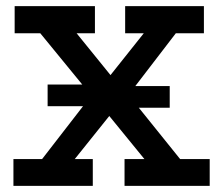

<svg xmlns="http://www.w3.org/2000/svg" viewBox="-20 -609 726 629"><path d="M136 -332H303L388 -327H536V-256H384L299 -261H136ZM24 0V-88H118L279 -296L112 -500H28V-589H291V-500H231L342 -363L451 -500H390V-589H648V-500H556L401 -298L570 -88H667V0H388V-88H453L338 -229L225 -88H284V0Z"/></svg>

Font: Podkova SemiBold
Style: Regular
Weight: 600
Designer: Ilya Yudin
Foundry: Cyreal (www.cyreal.org)
Version: Version 2.103